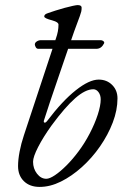

<svg xmlns="http://www.w3.org/2000/svg" viewBox="-20 -727 489 755"><path d="M131 -535Q124 -535 120.5 -541.5Q117 -548 117 -552Q117 -559 124.5 -564Q132 -569 141 -569H376Q381 -569 385.5 -566Q390 -563 390 -559Q390 -558 389.5 -557.5Q389 -557 389 -556Q384 -546 376.5 -540.5Q369 -535 358 -535ZM136 8Q97 8 74 -14.5Q51 -37 51 -74Q51 -99 57 -130.5Q63 -162 74 -195L200 -576Q205 -590 207.5 -603.5Q210 -617 210 -630Q210 -635 204.5 -639Q199 -643 185 -647Q154 -655 154 -662Q154 -667 157.5 -670Q161 -673 170 -676Q181 -680 198.5 -685.5Q216 -691 234 -696Q252 -701 266.5 -704Q281 -707 285 -707Q301 -707 301 -697Q301 -688 299.5 -681.5Q298 -675 294 -664Q286 -644 272 -604.5Q258 -565 241.5 -516.5Q225 -468 208 -418.5Q191 -369 176.5 -326Q162 -283 154 -257Q150 -247 154.5 -245Q159 -243 166 -252Q225 -330 278 -372Q331 -414 368 -414Q400 -414 421 -393Q442 -372 442 -340Q442 -294 423.5 -245.5Q405 -197 373.5 -151.5Q342 -106 302 -70Q262 -34 219.5 -13Q177 8 136 8ZM162 -24Q175 -24 196 -38Q217 -52 241.5 -76.5Q266 -101 289 -132Q313 -164 333 -202.5Q353 -241 364.5 -276.5Q376 -312 376 -336Q376 -353 367.5 -364.5Q359 -376 347 -376Q316 -376 276 -341Q236 -306 183 -234Q150 -188 130 -149Q110 -110 110 -91Q110 -64 125.5 -44Q141 -24 162 -24Z"/></svg>

Font: EB Garamond
Style: Italic
Weight: 400
Italic angle: -17.2°
Designer: Georg Duffner and Octavio Pardo
Foundry: Georg Duffner
Version: Version 1.001